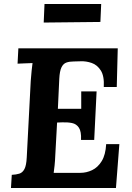

<svg xmlns="http://www.w3.org/2000/svg" viewBox="-20 -942 663 962"><path d="M570 -700 565 -506H500Q503 -561 485 -589Q467 -617 439.5 -626.5Q412 -636 385 -635L349 -634Q328 -634 312.5 -628.5Q297 -623 288 -604.5Q279 -586 277 -547L270 -397H387Q387 -411 387 -426.5Q387 -442 387 -457Q387 -472 387 -484H464L452 -241H386Q388 -283 375.5 -302Q363 -321 341 -325.5Q319 -330 292 -329L266 -328L257 -164Q256 -137 253.5 -113Q251 -89 249 -76H383Q413 -76 441.5 -89.5Q470 -103 489.5 -134.5Q509 -166 512 -220H578L561 0H35L39 -66Q61 -67 77 -72Q93 -77 102.5 -95Q112 -113 114 -153L134 -536Q136 -563 138.5 -588Q141 -613 143 -626Q127 -625 103 -624.5Q79 -624 68 -623L72 -700ZM199 -829 203 -922H487L483 -832Z"/></svg>

Font: Lora
Style: Italic
Weight: 400
Italic angle: -3°
Designer: Olga Karpushina, Alexei Vanyashin (Cyrillic)
Foundry: Cyreal
Version: Version 3.008